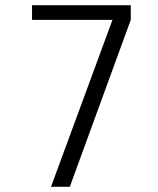

<svg xmlns="http://www.w3.org/2000/svg" viewBox="-20 -720 610 740"><path d="M103.5 -700H484V-643.5L249 0H176.5L413.5 -643.5H103.5Z"/></svg>

Font: League Mono Narrow Light
Style: Regular
Weight: 300
Width: 3
Designer: Tyler Finck
Foundry: The League of Moveable Type / Tyler Finck
Version: Version 2.210